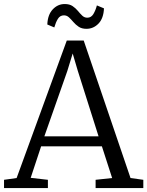

<svg xmlns="http://www.w3.org/2000/svg" viewBox="-24 -956 748 976"><path d="M60.5 -51 315.5 -750H401.5L639.5 -51L704.5 -42V0H462V-42L546 -51L494 -212H185L132 -52L219.5 -42V0H-3.5V-42ZM477 -263 371 -597.5 345.5 -684 318 -594.5 201.5 -263ZM415.5 -809.5Q391.5 -809.5 376 -820Q360.5 -830.5 349 -844Q337.5 -857.5 326.5 -867.8Q315.5 -878 301 -878Q281 -878 270 -859.8Q259 -841.5 252 -816.5L216.5 -831.5Q218.5 -881 244 -908.2Q269.5 -935.5 305 -935.5Q329.5 -935.5 345 -925Q360.5 -914.5 371.8 -900.8Q383 -887 394 -876.5Q405 -866 420 -866Q439.5 -866 450.8 -884.8Q462 -903.5 468.5 -928.5L504.5 -913.5Q502.5 -863 476.8 -836.2Q451 -809.5 415.5 -809.5Z"/></svg>

Font: Merriweather 24pt Light
Style: Regular
Weight: 300
Designer: Eben Sorkin
Foundry: Eben Sorkin
Version: Version 2.100